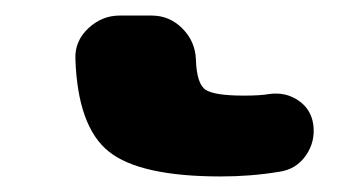

<svg xmlns="http://www.w3.org/2000/svg" viewBox="-20 40 459 247"><path d="M264 267Q160 267 120 235Q80 203 77 116Q76 93 93.5 76.5Q111 60 134 60H175Q198 60 214.5 76.5Q231 93 232 116Q233 148 244.5 155.5Q256 163 294 163Q315 163 326 161Q347 158 363.5 169Q380 180 383 200Q386 222 373.5 240Q361 258 339 261Q303 267 264 267Z"/></svg>

Font: Rounded Mplus 1c ExtraBold
Style: Regular
Weight: 800
Version: Version 1.059.20150529